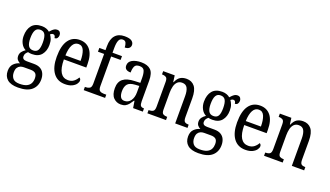

<svg xmlns="http://www.w3.org/2000/svg" viewBox="-85 -1409 3932 2286"><g transform="rotate(20 1881.5 -265.5)"><path d="M198 239Q107 239 62 200.5Q17 162 17 93Q17 34 49.5 2Q82 -30 124 -40Q106 -49 89.5 -67Q73 -85 73 -117Q73 -147 90 -169.5Q107 -192 134 -210Q96 -229 74.5 -270Q53 -311 53 -361Q53 -447 94 -496.5Q135 -546 219 -546Q251 -546 276.5 -536.5Q302 -527 318 -512Q326 -521 338.5 -534Q351 -547 367 -557.5Q383 -568 403 -568Q429 -568 441 -552.5Q453 -537 453 -516Q453 -495 442 -479Q431 -463 407 -463Q407 -478 399.5 -490Q392 -502 378 -502Q367 -502 358.5 -498Q350 -494 342 -487Q357 -467 368 -438.5Q379 -410 379 -365Q379 -290 339.5 -241Q300 -192 219 -192Q208 -192 193 -193.5Q178 -195 169 -198Q156 -188 145 -172.5Q134 -157 134 -134Q134 -91 191 -91H283Q335 -91 367 -71.5Q399 -52 413.5 -19Q428 14 428 54Q428 139 371.5 189Q315 239 198 239ZM217 -238Q260 -238 277.5 -268.5Q295 -299 295 -365Q295 -434 277 -466.5Q259 -499 216 -499Q174 -499 155.5 -465.5Q137 -432 137 -364Q137 -300 156 -269Q175 -238 217 -238ZM200 191Q259 191 292 174.5Q325 158 338.5 130.5Q352 103 352 69Q352 23 330.5 5.5Q309 -12 269 -12H182Q159 -12 138.5 -3.5Q118 5 104.5 26Q91 47 91 87Q91 131 115.5 161Q140 191 200 191Z M710 10Q613 10 560.5 -62Q508 -134 508 -264Q508 -405 558.5 -475.5Q609 -546 701 -546Q786 -546 834.5 -484.5Q883 -423 883 -305V-263H599Q600 -152 632.5 -99.5Q665 -47 727 -47Q771 -47 800.5 -70Q830 -93 846 -124Q854 -120 860 -112Q866 -104 866 -90Q866 -70 849 -46.5Q832 -23 797.5 -6.5Q763 10 710 10ZM792 -314Q792 -395 771.5 -445Q751 -495 702 -495Q654 -495 628.5 -448Q603 -401 600 -314Z M946 0V-41H958Q985 -41 1006 -53.5Q1027 -66 1027 -113V-488H949V-536H1027V-587Q1027 -676 1068 -723Q1109 -770 1186 -770Q1251 -770 1277 -750Q1303 -730 1303 -701Q1303 -675 1284.5 -659.5Q1266 -644 1231 -644Q1231 -675 1220.5 -700Q1210 -725 1179 -725Q1144 -725 1130 -691.5Q1116 -658 1116 -596V-536H1236V-488H1116V-113Q1116 -66 1136 -53.5Q1156 -41 1184 -41H1217V0Z M1417 10Q1362 10 1324 -29Q1286 -68 1286 -150Q1286 -230 1334 -268Q1382 -306 1480 -309L1550 -312V-373Q1550 -429 1536.5 -463Q1523 -497 1474 -497Q1427 -497 1413 -466.5Q1399 -436 1399 -388Q1321 -388 1321 -450Q1321 -497 1365.5 -521.5Q1410 -546 1480 -546Q1559 -546 1599.5 -507Q1640 -468 1640 -372V-113Q1640 -71 1651.5 -56Q1663 -41 1692 -41H1695V0H1572L1558 -87H1552Q1534 -59 1516.5 -37Q1499 -15 1476 -2.5Q1453 10 1417 10ZM1443 -45Q1493 -45 1522 -86Q1551 -127 1551 -191V-273L1500 -270Q1431 -266 1404.5 -234.5Q1378 -203 1378 -144Q1378 -98 1393.5 -71.5Q1409 -45 1443 -45Z M1753 0V-41H1761Q1790 -41 1809.5 -53.5Q1829 -66 1829 -113V-427Q1829 -471 1809.5 -483Q1790 -495 1763 -495H1758V-536H1904L1915 -454H1919Q1942 -507 1974.5 -526.5Q2007 -546 2052 -546Q2119 -546 2156.5 -499Q2194 -452 2194 -349V-113Q2194 -66 2211 -53.5Q2228 -41 2257 -41H2261V0H2105V-346Q2105 -411 2086 -447.5Q2067 -484 2019 -484Q1981 -484 1958.5 -461Q1936 -438 1927 -400.5Q1918 -363 1918 -321V-108Q1918 -64 1937 -52.5Q1956 -41 1984 -41H1989V0Z M2483 239Q2392 239 2347 200.5Q2302 162 2302 93Q2302 34 2334.5 2Q2367 -30 2409 -40Q2391 -49 2374.5 -67Q2358 -85 2358 -117Q2358 -147 2375 -169.5Q2392 -192 2419 -210Q2381 -229 2359.5 -270Q2338 -311 2338 -361Q2338 -447 2379 -496.5Q2420 -546 2504 -546Q2536 -546 2561.5 -536.5Q2587 -527 2603 -512Q2611 -521 2623.5 -534Q2636 -547 2652 -557.5Q2668 -568 2688 -568Q2714 -568 2726 -552.5Q2738 -537 2738 -516Q2738 -495 2727 -479Q2716 -463 2692 -463Q2692 -478 2684.5 -490Q2677 -502 2663 -502Q2652 -502 2643.5 -498Q2635 -494 2627 -487Q2642 -467 2653 -438.5Q2664 -410 2664 -365Q2664 -290 2624.5 -241Q2585 -192 2504 -192Q2493 -192 2478 -193.5Q2463 -195 2454 -198Q2441 -188 2430 -172.5Q2419 -157 2419 -134Q2419 -91 2476 -91H2568Q2620 -91 2652 -71.5Q2684 -52 2698.5 -19Q2713 14 2713 54Q2713 139 2656.5 189Q2600 239 2483 239ZM2502 -238Q2545 -238 2562.5 -268.5Q2580 -299 2580 -365Q2580 -434 2562 -466.5Q2544 -499 2501 -499Q2459 -499 2440.5 -465.5Q2422 -432 2422 -364Q2422 -300 2441 -269Q2460 -238 2502 -238ZM2485 191Q2544 191 2577 174.5Q2610 158 2623.5 130.5Q2637 103 2637 69Q2637 23 2615.5 5.5Q2594 -12 2554 -12H2467Q2444 -12 2423.5 -3.5Q2403 5 2389.5 26Q2376 47 2376 87Q2376 131 2400.5 161Q2425 191 2485 191Z M2995 10Q2898 10 2845.5 -62Q2793 -134 2793 -264Q2793 -405 2843.5 -475.5Q2894 -546 2986 -546Q3071 -546 3119.5 -484.5Q3168 -423 3168 -305V-263H2884Q2885 -152 2917.5 -99.5Q2950 -47 3012 -47Q3056 -47 3085.5 -70Q3115 -93 3131 -124Q3139 -120 3145 -112Q3151 -104 3151 -90Q3151 -70 3134 -46.5Q3117 -23 3082.5 -6.5Q3048 10 2995 10ZM3077 -314Q3077 -395 3056.5 -445Q3036 -495 2987 -495Q2939 -495 2913.5 -448Q2888 -401 2885 -314Z M3231 0V-41H3239Q3268 -41 3287.5 -53.5Q3307 -66 3307 -113V-427Q3307 -471 3287.5 -483Q3268 -495 3241 -495H3236V-536H3382L3393 -454H3397Q3420 -507 3452.5 -526.5Q3485 -546 3530 -546Q3597 -546 3634.5 -499Q3672 -452 3672 -349V-113Q3672 -66 3689 -53.5Q3706 -41 3735 -41H3739V0H3583V-346Q3583 -411 3564 -447.5Q3545 -484 3497 -484Q3459 -484 3436.5 -461Q3414 -438 3405 -400.5Q3396 -363 3396 -321V-108Q3396 -64 3415 -52.5Q3434 -41 3462 -41H3467V0Z"/></g></svg>

Font: Noto Serif Tamil Condensed
Style: Regular
Weight: 400
Width: 3
Designer: Indian Type Foundry, Tom Grace, and the Monotype Design Team
Foundry: Monotype Imaging Inc.
Version: Version 2.004; ttfautohint (v1.8.4.7-5d5b)